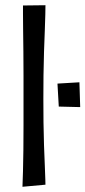

<svg xmlns="http://www.w3.org/2000/svg" viewBox="-20 -717 327 735"><path d="M66 -2Q67 -26 68 -62Q69 -98 69.5 -142.5Q70 -187 70 -237Q70 -287 70 -339Q70 -381 70 -428Q70 -475 69.5 -520.5Q69 -566 68.5 -603.5Q68 -641 68 -665.5Q68 -690 68 -696L154 -697Q154 -688 153.5 -662.5Q153 -637 151.5 -600Q150 -563 148.5 -518.5Q147 -474 146.5 -428Q146 -382 146 -339Q146 -295 146.5 -249Q147 -203 148.5 -160.5Q150 -118 151.5 -84Q153 -50 153.5 -30Q154 -10 154 -10ZM287 -307 205 -309 200 -397 284 -402Z"/></svg>

Font: Truculenta Medium
Style: Regular
Weight: 500
Version: Version 1.002